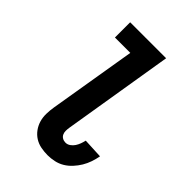

<svg xmlns="http://www.w3.org/2000/svg" viewBox="-218 -831 936 936"><g transform="rotate(45 250.0 -363.5)"><path d="M288 8Q264 8 241 3.5Q218 -1 199 -13Q180 -25 166.5 -43.5Q153 -62 146.5 -84Q140 -106 140.5 -130.5Q141 -155 145 -179L220 -630H114V-735H362L268 -162Q266 -150 266 -138.5Q266 -127 270.5 -117.5Q275 -108 284.5 -102.5Q294 -97 306 -97Q319 -97 330.5 -105Q342 -113 349.5 -124.5Q357 -136 361.5 -148.5Q366 -161 369 -174L472 -169V-168Q468 -146 460.5 -124Q453 -102 441 -82Q429 -62 412.5 -44Q396 -26 376 -14Q356 -2 333 3Q310 8 288 8Z"/></g></svg>

Font: Iosevka Term Curly Extrabold
Style: Italic
Weight: 800
Italic angle: -9°
Designer: Belleve Invis
Foundry: Belleve Invis
Version: Version 32.3.0